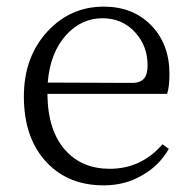

<svg xmlns="http://www.w3.org/2000/svg" viewBox="-20 -545 583 579"><path d="M293 14Q187 14 122 -54Q52 -127 52 -254Q52 -374 124 -451Q193 -525 293 -525Q381 -525 436 -468.5Q491 -412 491 -322Q491 -283 484 -262H123Q124 -150 178 -91Q228 -36 311 -36Q406 -36 470 -110L489 -96Q459 -44 408 -16Q357 14 293 14ZM378 -295Q404 -295 415 -309Q425 -321 425 -348Q425 -406 388 -447Q349 -490 289 -490Q226 -490 180 -440Q131 -386 124 -296Z"/></svg>

Font: GenRyuMin TW L
Style: Regular
Weight: 300
Version: Version 1.501;PS 1;hotconv 16.6.51;makeotf.lib2.5.65220